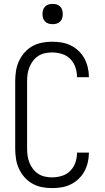

<svg xmlns="http://www.w3.org/2000/svg" viewBox="-20 -957 540 985"><path d="M247 8Q221 8 195 3Q169 -2 146 -15Q123 -28 105.5 -48Q88 -68 77 -92Q66 -116 62 -142.5Q58 -169 58 -195V-540Q58 -566 62 -592.5Q66 -619 77 -643Q88 -667 105.5 -687Q123 -707 146 -720Q169 -733 195 -738Q221 -743 247 -743Q272 -743 296 -739Q320 -735 342 -724.5Q364 -714 382.5 -696.5Q401 -679 412.5 -658Q424 -637 430 -612.5Q436 -588 436 -564V-561H375V-563Q375 -588 366.5 -612.5Q358 -637 340 -655Q322 -673 297 -680.5Q272 -688 247 -688Q229 -688 210.5 -684Q192 -680 176.5 -670Q161 -660 149.5 -645Q138 -630 131 -612.5Q124 -595 121.5 -577Q119 -559 119 -540V-195Q119 -176 121.5 -158Q124 -140 131 -122.5Q138 -105 149.5 -90Q161 -75 176.5 -65Q192 -55 210.5 -51Q229 -47 247 -47Q272 -47 297 -54.5Q322 -62 340 -80Q358 -98 366.5 -122.5Q375 -147 375 -172V-174H436V-171Q436 -147 430 -122.5Q424 -98 412.5 -77Q401 -56 382.5 -38.5Q364 -21 342 -10.5Q320 0 296 4Q272 8 247 8ZM250 -833Q239 -833 229 -836Q219 -839 211.5 -846.5Q204 -854 201 -864Q198 -874 198 -885Q198 -896 201 -906Q204 -916 211.5 -923.5Q219 -931 229 -934Q239 -937 250 -937Q261 -937 271 -934Q281 -931 288.5 -923.5Q296 -916 299 -906Q302 -896 302 -885Q302 -874 299 -864Q296 -854 288.5 -846.5Q281 -839 271 -836Q261 -833 250 -833Z"/></svg>

Font: Iosevka SS18 Light
Style: Regular
Weight: 300
Monospace: yes
Designer: Belleve Invis
Foundry: Belleve Invis
Version: Version 25.1.1; ttfautohint (v1.8.4)